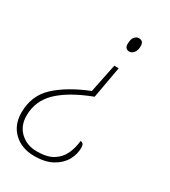

<svg xmlns="http://www.w3.org/2000/svg" viewBox="-206 -630 801 906"><g transform="rotate(30 194.5 -176.5)"><path d="M267 -370 236 -197Q120 -153 61 -96.5Q2 -40 2 40Q2 96 38 129.5Q74 163 128 163Q184 163 216 143Q248 123 263.5 90Q279 57 283 17Q302 17 302 43Q302 79 283.5 112Q265 145 226.5 166.5Q188 188 128 188Q60 188 17 147.5Q-26 107 -26 40Q-26 -53 37.5 -111.5Q101 -170 211 -214L243 -370ZM279 -541Q305 -541 305 -512Q305 -489 294.5 -476Q284 -463 270 -463Q260 -463 253 -469.5Q246 -476 246 -490Q246 -518 256.5 -529.5Q267 -541 279 -541Z"/></g></svg>

Font: Noto Serif Tamil Thin
Style: Italic
Weight: 100
Italic angle: -12°
Designer: Indian Type Foundry, Tom Grace, and the Monotype Design Team
Foundry: Monotype Imaging Inc.
Version: Version 2.003; ttfautohint (v1.8.4.7-5d5b)